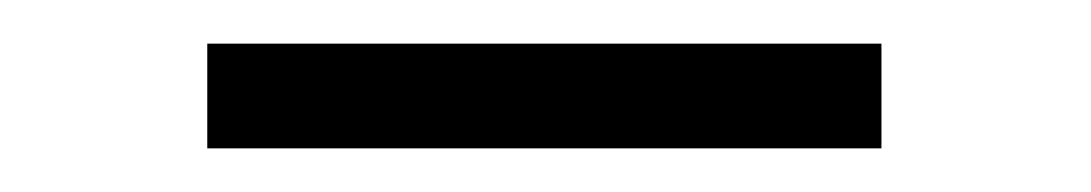

<svg xmlns="http://www.w3.org/2000/svg" viewBox="-20 -297 500 88"><path d="M75 -229V-277H384V-229Z"/></svg>

Font: Outfit Thin ExtraLight
Style: Regular
Weight: 250
Version: Version 1.100;gftools[0.9.27]